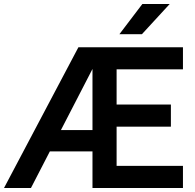

<svg xmlns="http://www.w3.org/2000/svg" viewBox="-20 -935 970 955"><path d="M370 -700H890V-590H560V-415H830V-305H560V-110H890V0H440V-182H228L134 0H0ZM440 -288V-592L283 -288ZM688 -915H824L686 -765H574Z"/></svg>

Font: PT Root UI Bold
Style: Regular
Weight: 700
Designer: Vitaly Kuzmin
Foundry: ParaType Ltd.
Version: Version 2.000G